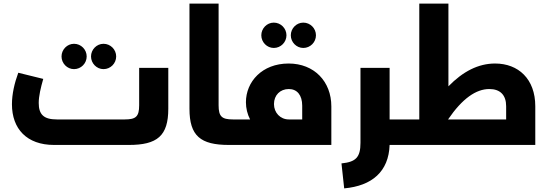

<svg xmlns="http://www.w3.org/2000/svg" viewBox="-20 -801 3034 1061"><path d="M389 -419C428 -419 459 -451 459 -489C459 -527 428 -559 389 -559C351 -559 320 -527 320 -489C320 -451 351 -419 389 -419ZM552 -419C591 -419 622 -451 622 -489C622 -527 591 -559 552 -559C514 -559 483 -527 483 -489C483 -451 514 -419 552 -419ZM749 -219C749 -157 731 -141 670 -141H294C222 -141 194 -168 194 -232C194 -270 205 -316 219 -365L81 -399C60 -342 46 -281 46 -225C46 -89 128 0 279 0H692C849 0 910 -50 910 -200V-426H749Z M1267 -141C1206 -141 1188 -157 1188 -219V-781H1027V-200C1027 -50 1088 0 1245 0H1277C1292 0 1297 -29 1297 -70C1297 -114 1292 -141 1277 -141Z M1493 -536C1532 -536 1563 -568 1563 -606C1563 -644 1532 -676 1493 -676C1455 -676 1424 -644 1424 -606C1424 -568 1455 -536 1493 -536ZM1656 -536C1695 -536 1726 -568 1726 -606C1726 -644 1695 -676 1656 -676C1618 -676 1587 -644 1587 -606C1587 -568 1618 -536 1656 -536ZM1575 -450C1428 -450 1339 -349 1339 -236C1339 -203 1347 -170 1362 -141H1277C1262 -141 1257 -114 1257 -70C1257 -29 1262 0 1277 0H1811V-213C1811 -351 1716 -450 1575 -450ZM1576 -141C1529 -141 1494 -178 1494 -226C1494 -275 1528 -309 1576 -309C1622 -309 1650 -275 1650 -217V-141Z M2133 -141V-426H1972V-12C1972 69 1946 94 1867 102L1882 240C2036 226 2128 147 2133 0H2242C2257 0 2262 -29 2262 -71C2262 -114 2257 -141 2242 -141Z M2716 -450C2623 -450 2538 -406 2458 -324V-781H2297V-141H2242C2227 -141 2222 -114 2222 -70C2222 -29 2227 0 2242 0H2938V-214C2938 -365 2844 -450 2716 -450ZM2456 -141C2535 -257 2611 -309 2684 -309C2745 -309 2777 -275 2777 -214V-141Z"/></svg>

Font: UULA Sans
Style: Bold
Weight: 700
Designer: Mohamed Gaber, Laura Garcia Mut
Foundry: Kief Type Foundry
Version: Version 3.006;hotconv 1.0.109;makeotfexe 2.5.65596